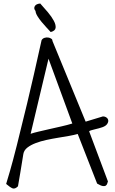

<svg xmlns="http://www.w3.org/2000/svg" viewBox="-20 -1035 666 1111"><path d="M15.6 29.3Q22.5 6.8 37.6 -44.9Q52.7 -96.7 77.1 -192.9Q101.6 -289.1 137.2 -437.5Q172.9 -585.9 220.7 -802.7Q226.6 -812.5 237.3 -815.9Q248 -819.3 258.8 -817.9Q269.5 -816.4 276.9 -811Q284.2 -805.7 283.2 -798.8L475.6 -331.1L575.2 -361.3Q587.9 -361.3 596.7 -354.5Q605.5 -347.7 606.4 -337.9Q607.4 -328.1 599.6 -316.9Q591.8 -305.7 572.3 -298.8Q564.5 -295.9 551.8 -292.5Q539.1 -289.1 526.4 -286.1Q513.7 -283.2 504.9 -280.3Q496.1 -277.3 496.1 -274.4L604.5 14.6Q602.5 19.5 600.6 26.9Q598.6 34.2 592.8 38.6Q586.9 43 575.2 41.5Q563.5 40 542 27.3L429.7 -259.8Q409.2 -253.9 378.9 -248.5Q348.6 -243.2 315.4 -237.8Q282.2 -232.4 248.5 -225.1Q214.8 -217.8 186.5 -207Q158.2 -196.3 138.7 -181.2Q119.1 -166 115.2 -144.5Q113.3 -130.9 107.9 -99.6Q102.5 -68.4 97.7 -37.1Q91.8 0 84 43Q66.4 60.5 52.2 54.7Q38.1 48.8 15.6 29.3ZM260.7 -695.3 157.2 -260.7Q173.8 -266.6 203.1 -273.4Q232.4 -280.3 266.6 -288.1Q300.8 -295.9 335.4 -303.7Q370.1 -311.5 398.4 -320.3ZM273.4 -849.6Q262.7 -861.3 248.5 -876.5Q234.4 -891.6 220.7 -908.2Q207 -924.8 196.8 -941.4Q186.5 -958 185.5 -971.7Q173.8 -985.4 181.2 -999Q188.5 -1012.7 212.9 -1014.6Q235.4 -990.2 257.3 -963.9Q279.3 -937.5 291.5 -914.6Q303.7 -891.6 301.8 -874Q299.8 -856.4 273.4 -849.6Z"/></svg>

Font: Shadows Into Light Two
Style: Regular
Weight: 400
Designer: Kimberly Geswein
Foundry: Kimberly Geswein
Version: Version 1.003 2012